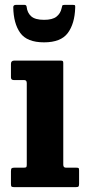

<svg xmlns="http://www.w3.org/2000/svg" viewBox="-20 -769 359 789"><path d="M79.5 -440H37Q25 -440 25 -451V-506.5Q25 -520 38.5 -520H229Q235.5 -520 237.8 -518.2Q240 -516.5 240 -510V-92.5Q240 -80 250.5 -80H292Q300 -80 302.5 -78.5Q305 -77 305 -69V-14Q305 -5 302.5 -2.5Q300 0 291 0H39Q30.5 0 27.8 -2Q25 -4 25 -12.5V-65.5Q25 -75 28 -77.5Q31 -80 40 -80H78Q86 -80 88 -82.2Q90 -84.5 90 -92.5V-427.5Q90 -440 79.5 -440ZM161 -595Q91 -595 63.2 -633.8Q35.5 -672.5 34.5 -739.5Q34.5 -749 46 -749H80.5Q88.5 -749 89.5 -741Q92 -716.5 108.2 -702Q124.5 -687.5 161 -687.5Q195.5 -687.5 212 -700.5Q228.5 -713.5 233 -734.5Q235 -741.5 235.8 -745.2Q236.5 -749 245.5 -749H279Q287 -749 288.2 -746.8Q289.5 -744.5 289 -737Q287 -671.5 258.5 -633.2Q230 -595 161 -595Z"/></svg>

Font: Besley* Narrow
Style: Bold
Weight: 700
Width: 4
Designer: Owen Earl
Foundry: indestructible type*
Version: Version 3.000; ttfautohint (v1.8.3)